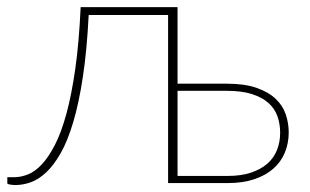

<svg xmlns="http://www.w3.org/2000/svg" viewBox="-24 -513 870 538"><path d="M614 -20Q651.5 -20 679.2 -29.2Q707 -38.5 725.2 -54.5Q743.5 -70.5 752.2 -92.8Q761 -115 761 -141Q761 -165.5 753.5 -187Q746 -208.5 728.5 -224.2Q711 -240 682.5 -249.2Q654 -258.5 611.5 -258.5H473.5V-20ZM611.5 -278.5Q661.5 -278.5 695 -266.8Q728.5 -255 748.5 -236Q768.5 -217 776.8 -192.2Q785 -167.5 785 -142Q785 -111.5 774.2 -85.5Q763.5 -59.5 742 -40.5Q720.5 -21.5 688.5 -10.8Q656.5 0 614 0H447V-471H224.5Q219.5 -371.5 208.2 -297.5Q197 -223.5 181.2 -170.8Q165.5 -118 146 -83.8Q126.5 -49.5 105.2 -29.8Q84 -10 62 -2.2Q40 5.5 19.5 5.5Q12 5.5 4.2 4.2Q-3.5 3 -3.5 0.5V-16.5H16.5Q34.5 -16.5 54.2 -24.2Q74 -32 93 -52.2Q112 -72.5 129.8 -106.8Q147.5 -141 162 -194Q176.5 -247 187 -320.5Q197.5 -394 202 -493H473.5V-278.5Z"/></svg>

Font: Lato 2
Style: Regular
Weight: 200
Designer: Lukasz Dziedzic with Adam Twardoch and Botio Nikoltchev
Foundry: tyPoland Lukasz Dziedzic
Version: Version 2.015; 2015-08-06; http://www.latofonts.com/